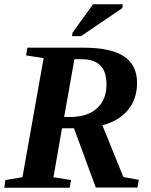

<svg xmlns="http://www.w3.org/2000/svg" viewBox="-20 -877 706 898"><path d="M270 -277 230 -48 312 -35 306 1H0L5 -35L85 -48L184 -605L102 -618L108 -654H370Q498 -654 559 -614Q621 -573 621 -490Q621 -414 579 -363Q537 -312 459 -291L557 -49L629 -36L623 0H428L326 -277ZM307 -330H308Q389 -330 433 -370Q478 -410 478 -481Q478 -544 448 -572Q419 -600 361 -600H328L280 -330ZM317 -708 319 -724 415 -857H554L552 -839L359 -708Z"/></svg>

Font: Libra Serif Modern
Style: Bold Italic
Weight: 700
Italic angle: -12°
Designer: Stefan Peev, Context Ltd
Foundry: Stefan Peev, Context Ltd
Version: Version 1.000